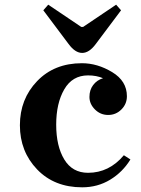

<svg xmlns="http://www.w3.org/2000/svg" viewBox="-20 -785 602 820"><path d="M331 15Q212 15 138.5 -61.5Q65 -138 65 -250Q65 -362 138.5 -438.5Q212 -515 330 -515Q396 -515 459 -477Q522 -439 522 -374Q522 -341 498.5 -317.5Q475 -294 442 -294Q409 -294 385.5 -317.5Q362 -341 362 -371Q362 -401 378 -422Q394 -443 420 -451Q392 -463 356 -463Q289 -463 254.5 -403.5Q220 -344 220 -252.5Q220 -161 254.5 -104Q289 -47 356 -47Q446 -47 509 -122L537 -104Q504 -50 450.5 -17.5Q397 15 331 15ZM273 -597 165 -741 186 -765 327 -670H335L476 -765L497 -741L389 -597Q361 -559 331 -559Q301 -559 273 -597Z"/></svg>

Font: Croissant One
Style: Regular
Weight: 400
Designer: Eduardo Rodriguez Tunni
Foundry: Eduardo Rodriguez Tunni
Version: Version 1.001